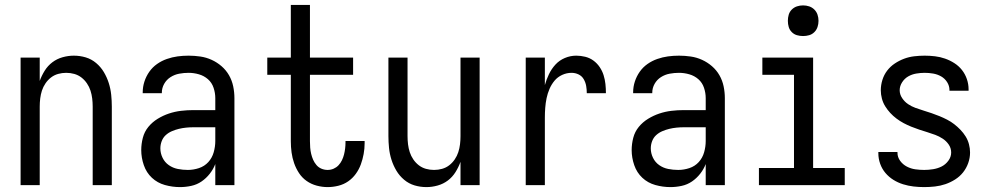

<svg xmlns="http://www.w3.org/2000/svg" viewBox="-20 -755 4040 783"><path d="M64 0V-520H142V-425Q150 -447 162.5 -467Q175 -487 193.5 -501Q212 -515 235 -521.5Q258 -528 281 -528Q306 -528 329.5 -521Q353 -514 372 -498Q391 -482 403.5 -461Q416 -440 423.5 -416.5Q431 -393 433.5 -368.5Q436 -344 436 -320V0H358V-320Q358 -337 356 -353.5Q354 -370 349 -385.5Q344 -401 334.5 -415Q325 -429 312 -439Q299 -449 283 -453.5Q267 -458 250 -458Q233 -458 217 -453.5Q201 -449 188 -439Q175 -429 165.5 -415Q156 -401 151 -385.5Q146 -370 144 -353.5Q142 -337 142 -320V0Z M714 8Q683 8 652.5 -0.5Q622 -9 599.5 -30Q577 -51 566.5 -81.5Q556 -112 556 -143Q556 -168 562.5 -193Q569 -218 585 -237.5Q601 -257 623 -270.5Q645 -284 669 -292Q693 -300 718 -303Q743 -306 769 -306H858V-355Q858 -376 851 -397Q844 -418 828 -432Q812 -446 791 -452Q770 -458 749 -458Q730 -458 711 -454.5Q692 -451 675.5 -440.5Q659 -430 649.5 -413Q640 -396 640 -377V-375H562V-378Q562 -401 569 -422.5Q576 -444 589 -462.5Q602 -481 620.5 -494Q639 -507 660.5 -514.5Q682 -522 704 -525Q726 -528 749 -528Q773 -528 797 -524.5Q821 -521 843 -511Q865 -501 883.5 -485Q902 -469 914 -448Q926 -427 931 -403Q936 -379 936 -355V0H858V-86Q850 -65 835.5 -46.5Q821 -28 802 -15Q783 -2 760 3Q737 8 714 8ZM746 -62Q769 -62 791.5 -69.5Q814 -77 829.5 -94Q845 -111 851.5 -134Q858 -157 858 -180V-236H769Q754 -236 739 -234.5Q724 -233 709.5 -229.5Q695 -226 681 -220Q667 -214 656 -204Q645 -194 639.5 -179.5Q634 -165 634 -150Q634 -130 643 -111.5Q652 -93 668.5 -81.5Q685 -70 705 -66Q725 -62 746 -62Z M1316 8Q1294 8 1271.5 2Q1249 -4 1230.5 -17Q1212 -30 1199.5 -49Q1187 -68 1179.5 -89.5Q1172 -111 1169 -133.5Q1166 -156 1166 -179V-450H1070V-520H1166V-735H1244V-520H1420V-450H1244V-179Q1244 -166 1245 -153Q1246 -140 1249 -127.5Q1252 -115 1257 -103.5Q1262 -92 1270.5 -82Q1279 -72 1291 -67Q1303 -62 1316 -62Q1329 -62 1340.5 -67Q1352 -72 1360.5 -81Q1369 -90 1374.5 -101.5Q1380 -113 1383 -125Q1386 -137 1387.5 -149.5Q1389 -162 1389 -174V-180H1467V-171Q1467 -149 1463 -127Q1459 -105 1451.5 -84.5Q1444 -64 1431 -46Q1418 -28 1400 -15.5Q1382 -3 1360 2.5Q1338 8 1316 8Z M1719 8Q1694 8 1670.5 1Q1647 -6 1628 -22Q1609 -38 1596.5 -59Q1584 -80 1576.5 -103.5Q1569 -127 1566.5 -151.5Q1564 -176 1564 -200V-520H1642V-200Q1642 -183 1644 -166.5Q1646 -150 1651 -134.5Q1656 -119 1665.5 -105Q1675 -91 1688 -81Q1701 -71 1717 -66.5Q1733 -62 1750 -62Q1767 -62 1783 -66.5Q1799 -71 1812 -81Q1825 -91 1834.5 -105Q1844 -119 1849 -134.5Q1854 -150 1856 -166.5Q1858 -183 1858 -200V-520H1936V0H1858V-95Q1850 -73 1837.5 -53Q1825 -33 1806.5 -19Q1788 -5 1765 1.5Q1742 8 1719 8Z M2124 0V-520H2202V-408Q2208 -430 2218.5 -452Q2229 -474 2245 -491.5Q2261 -509 2283.5 -518.5Q2306 -528 2330 -528Q2348 -528 2366.5 -523.5Q2385 -519 2400 -508Q2415 -497 2425.5 -481.5Q2436 -466 2441.5 -448.5Q2447 -431 2449 -412.5Q2451 -394 2451 -375H2373Q2373 -390 2370.5 -404.5Q2368 -419 2360.5 -432Q2353 -445 2339.5 -451.5Q2326 -458 2311 -458Q2291 -458 2272.5 -449.5Q2254 -441 2241.5 -426Q2229 -411 2221 -392.5Q2213 -374 2209 -354.5Q2205 -335 2203.5 -315Q2202 -295 2202 -276V0Z M2714 8Q2683 8 2652.5 -0.5Q2622 -9 2599.5 -30Q2577 -51 2566.5 -81.5Q2556 -112 2556 -143Q2556 -168 2562.5 -193Q2569 -218 2585 -237.5Q2601 -257 2623 -270.5Q2645 -284 2669 -292Q2693 -300 2718 -303Q2743 -306 2769 -306H2858V-355Q2858 -376 2851 -397Q2844 -418 2828 -432Q2812 -446 2791 -452Q2770 -458 2749 -458Q2730 -458 2711 -454.5Q2692 -451 2675.5 -440.5Q2659 -430 2649.5 -413Q2640 -396 2640 -377V-375H2562V-378Q2562 -401 2569 -422.5Q2576 -444 2589 -462.5Q2602 -481 2620.5 -494Q2639 -507 2660.5 -514.5Q2682 -522 2704 -525Q2726 -528 2749 -528Q2773 -528 2797 -524.5Q2821 -521 2843 -511Q2865 -501 2883.5 -485Q2902 -469 2914 -448Q2926 -427 2931 -403Q2936 -379 2936 -355V0H2858V-86Q2850 -65 2835.5 -46.5Q2821 -28 2802 -15Q2783 -2 2760 3Q2737 8 2714 8ZM2746 -62Q2769 -62 2791.5 -69.5Q2814 -77 2829.5 -94Q2845 -111 2851.5 -134Q2858 -157 2858 -180V-236H2769Q2754 -236 2739 -234.5Q2724 -233 2709.5 -229.5Q2695 -226 2681 -220Q2667 -214 2656 -204Q2645 -194 2639.5 -179.5Q2634 -165 2634 -150Q2634 -130 2643 -111.5Q2652 -93 2668.5 -81.5Q2685 -70 2705 -66Q2725 -62 2746 -62Z M3075 0V-70H3218V-450H3089V-520H3296V-70H3425V0ZM3255 -608Q3242 -608 3230 -611.5Q3218 -615 3209 -624Q3200 -633 3196.5 -645Q3193 -657 3193 -670Q3193 -683 3196.5 -695Q3200 -707 3209 -716Q3218 -725 3230 -729Q3242 -733 3255 -733Q3268 -733 3280 -729Q3292 -725 3301 -716Q3310 -707 3314 -695Q3318 -683 3318 -670Q3318 -657 3314 -645Q3310 -633 3301 -624Q3292 -615 3280 -611.5Q3268 -608 3255 -608Z M3749 8Q3727 8 3705.5 5.5Q3684 3 3663 -3.5Q3642 -10 3623.5 -21.5Q3605 -33 3591 -49.5Q3577 -66 3569.5 -87Q3562 -108 3562 -130V-135H3640V-132Q3640 -114 3651 -99Q3662 -84 3678.5 -75.5Q3695 -67 3713 -64.5Q3731 -62 3749 -62Q3767 -62 3785.5 -65Q3804 -68 3820 -76Q3836 -84 3847.5 -99.5Q3859 -115 3859 -133Q3859 -151 3849 -165.5Q3839 -180 3824.5 -189.5Q3810 -199 3794 -205Q3778 -211 3761.5 -216Q3745 -221 3728.5 -226.5Q3712 -232 3696 -238.5Q3680 -245 3665 -253Q3650 -261 3636 -271.5Q3622 -282 3610.5 -294.5Q3599 -307 3590 -321.5Q3581 -336 3576.5 -353Q3572 -370 3572 -387Q3572 -408 3578.5 -429Q3585 -450 3598 -467Q3611 -484 3629 -496Q3647 -508 3667 -515.5Q3687 -523 3708.5 -525.5Q3730 -528 3751 -528Q3772 -528 3793 -525.5Q3814 -523 3834 -516Q3854 -509 3872 -497.5Q3890 -486 3903 -469.5Q3916 -453 3923 -432.5Q3930 -412 3930 -391V-385H3852V-388Q3852 -405 3842.5 -420Q3833 -435 3818 -443.5Q3803 -452 3785.5 -455Q3768 -458 3751 -458Q3734 -458 3716.5 -455Q3699 -452 3684 -443.5Q3669 -435 3659 -419.5Q3649 -404 3649 -387Q3649 -370 3659 -355Q3669 -340 3683 -330.5Q3697 -321 3713.5 -315Q3730 -309 3746.5 -304Q3763 -299 3779 -293.5Q3795 -288 3811 -281.5Q3827 -275 3842.5 -267Q3858 -259 3871.5 -248.5Q3885 -238 3897 -225.5Q3909 -213 3918 -198.5Q3927 -184 3931.5 -167Q3936 -150 3936 -133Q3936 -111 3928.5 -90Q3921 -69 3907.5 -52Q3894 -35 3875 -23Q3856 -11 3835.5 -4Q3815 3 3793 5.5Q3771 8 3749 8Z"/></svg>

Font: Iosevka Fixed
Style: Regular
Weight: 400
Monospace: yes
Designer: Belleve Invis
Foundry: Belleve Invis
Version: Version 33.2.4